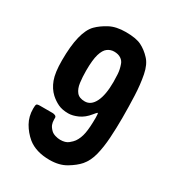

<svg xmlns="http://www.w3.org/2000/svg" viewBox="-174 -814 848 928"><g transform="rotate(30 250.0 -350.0)"><path d="M240 -100Q269 -100 285 -113Q301 -126 308 -136Q324 -159 330 -191.5Q336 -224 336 -279Q336 -306 332 -303.5Q328 -301 316 -286Q292 -256 263 -243Q234 -230 210 -230Q176 -230 153 -241Q130 -252 110 -270Q84 -294 70 -331.5Q56 -369 56 -437Q56 -597 108 -649Q131 -672 166.5 -691Q202 -710 256 -710Q313 -710 343 -695Q373 -680 398 -653Q423 -627 433 -576.5Q443 -526 445.5 -465Q448 -404 448 -343Q448 -285 444.5 -230.5Q441 -176 430 -132Q419 -88 394 -59Q373 -35 335.5 -12.5Q298 10 244 10Q168 10 122 -27Q91 -53 71.5 -87.5Q52 -122 52 -165Q52 -184 55 -189Q58 -194 74 -194H144Q152 -194 159 -190.5Q166 -187 166 -180V-170Q166 -155 170.5 -143Q175 -131 188 -118Q197 -109 212 -104.5Q227 -100 240 -100ZM254 -600Q234 -600 217.5 -588Q201 -576 191.5 -544.5Q182 -513 182 -452Q182 -417 186 -386.5Q190 -356 204.5 -338Q219 -320 250 -320Q285 -320 304.5 -359.5Q324 -399 324 -471Q324 -491 322.5 -515Q321 -539 312 -564Q307 -580 292 -590Q277 -600 254 -600Z"/></g></svg>

Font: Railroad Gothic CC
Style: Bold
Weight: 700
Designer: indestructible type*
Foundry: Cowboy Collective
Version: Version 1.000